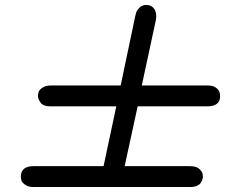

<svg xmlns="http://www.w3.org/2000/svg" viewBox="-20 -728 906 773"><path d="M64 -17.1Q64 -59.1 116.2 -59.1H397L448.2 -299.8H182.1Q154.3 -299.8 143.6 -314.5Q132.8 -329.1 132.8 -341.8Q132.8 -350.6 136 -358.9Q139.2 -367.2 151.6 -375.5Q164.1 -383.8 185.1 -383.8H465.8L524.9 -665L525.9 -668Q525.9 -669.9 526.9 -672.9Q527.8 -675.8 529.3 -679.9Q530.8 -684.1 533.4 -687.5Q536.1 -690.9 539.6 -695.1Q543 -699.2 546.9 -701.7Q550.8 -704.1 556.4 -706.1Q562 -708 568.8 -708Q587.9 -708 598.4 -695.6Q608.9 -683.1 608.9 -664.1Q608.9 -654.3 607.9 -648.9L550.8 -383.8H817.9Q837.9 -383.8 849.4 -375Q860.8 -366.2 863.5 -357.7Q866.2 -349.1 866.2 -340.8Q866.2 -299.8 814 -299.8H534.2L481.9 -59.1H741.2Q768.1 -59.1 778.8 -50.8Q796.9 -37.6 796.9 -17.1Q796.9 -12.2 794.9 -6.1Q793 0 788.6 7.6Q784.2 15.1 773.2 20Q762.2 24.9 746.1 24.9H113.8Q93.8 24.9 81.3 15.9Q68.8 6.8 66.4 -1.2Q64 -9.3 64 -17.1Z"/></svg>

Font: CMU Sans Serif
Style: BoldOblique
Weight: 700
Italic angle: -12°
Version: Version 0.7.0